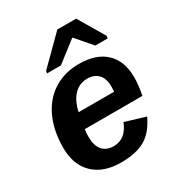

<svg xmlns="http://www.w3.org/2000/svg" viewBox="-179 -863 914 987"><g transform="rotate(-30 278.0 -369.0)"><path d="M174.8 -232.4Q171.4 -213.9 171.4 -189Q171.4 -137.2 194.1 -109.6Q216.8 -82 261.2 -82Q333 -82 365.2 -164.6L484.9 -128.4Q448.2 -50.8 394 -20.5Q339.8 9.8 252 9.8Q147.9 9.8 89.4 -46.6Q30.8 -103 30.8 -204.1Q30.8 -305.2 65.9 -381.1Q101.1 -457 165.8 -497.6Q230.5 -538.1 315.4 -538.1Q417.5 -538.1 472.9 -485.6Q528.3 -433.1 528.3 -337.4Q528.3 -289.1 516.6 -232.4ZM401.4 -323.7 402.8 -351.1Q402.8 -403.3 378.7 -427.2Q354.5 -451.2 315.4 -451.2Q268.6 -451.2 236.6 -418.7Q204.6 -386.2 190.9 -323.7ZM512.2 -591.3 509.8 -577.6H436.5L355.5 -671.4H353.5L232.4 -577.6H149.9L152.3 -591.3L308.6 -746.6H420.4Z"/></g></svg>

Font: Liberation Sans
Style: Bold Italic
Weight: 700
Italic angle: -12°
Designer: Steve Matteson
Foundry: Ascender Corporation
Version: Version 2.1.5